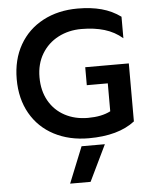

<svg xmlns="http://www.w3.org/2000/svg" viewBox="-63 -765 838 1075"><g transform="rotate(-5 356.5 -227.5)"><path d="M40 -349Q40 -459 87 -541.5Q134 -624 219 -669Q304 -714 414 -714Q489 -714 548 -698Q607 -682 655 -647V-526Q611 -564 554 -581Q497 -598 425 -598Q353 -598 294.5 -567.5Q236 -537 202 -480.5Q168 -424 168 -349Q168 -273 200 -216.5Q232 -160 289 -129.5Q346 -99 419 -99Q496 -99 546 -125V-282H428V-383H673V-57Q580 15 414 15Q304 15 219 -29.5Q134 -74 87 -156.5Q40 -239 40 -349ZM369 56H500L402 259H287Z"/></g></svg>

Font: Prompt Medium
Style: Regular
Weight: 500
Designer: Katatrad Team
Foundry: CadsonDemak
Version: Version 1.000